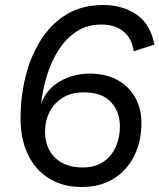

<svg xmlns="http://www.w3.org/2000/svg" viewBox="-20 -736 637 767"><path d="M306 11Q231 11 176 -23Q121 -57 91.5 -119Q62 -181 62 -263Q62 -346 81 -426Q100 -506 140.5 -572Q181 -638 243.5 -677Q306 -716 393 -716Q468 -716 524 -679Q580 -642 597 -558L514 -531Q507 -583 473 -610.5Q439 -638 385 -638Q329 -638 286.5 -610.5Q244 -583 214.5 -537Q185 -491 167.5 -434.5Q150 -378 144 -319Q163 -378 217.5 -410Q272 -442 339 -442Q402 -442 448 -417Q494 -392 519.5 -347.5Q545 -303 545 -244Q545 -172 516.5 -114Q488 -56 434.5 -22.5Q381 11 306 11ZM310 -67Q359 -67 392 -89Q425 -111 442 -148.5Q459 -186 459 -230Q459 -289 423.5 -328Q388 -367 315 -367Q264 -367 229.5 -345Q195 -323 177.5 -288Q160 -253 160 -212Q160 -144 200.5 -105.5Q241 -67 310 -67Z"/></svg>

Font: Prodigy Sans
Style: Italic
Weight: 400
Italic angle: -13°
Designer: Wei Huang
Foundry: Wei Huang
Version: Version 1.003; ttfautohint (v1.8.3)